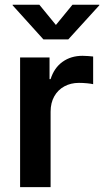

<svg xmlns="http://www.w3.org/2000/svg" viewBox="-20 -773 430 793"><path d="M63 0V-535.6H184.6V-446.3H189Q203.6 -492.7 238.3 -517.6Q272.9 -542.5 320.8 -542.5Q332 -542.5 344.2 -541.5Q356.4 -540.5 364.7 -539.6V-425.3Q357.4 -427.2 340.1 -429Q322.8 -430.7 305.7 -430.7Q272.5 -430.7 245.8 -416.3Q219.2 -401.9 204.1 -375Q189 -348.1 189 -311.5V0ZM142.6 -753.4 210.9 -669.9 279.3 -753.4H390.1V-751L262.2 -610.4H159.2L32.2 -751V-753.4Z"/></svg>

Font: Inter 20pt SemiBold
Style: Regular
Weight: 600
Version: Version 4.001;git-66647c0bb